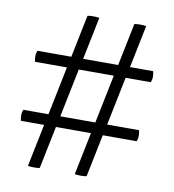

<svg xmlns="http://www.w3.org/2000/svg" viewBox="-75 -714 711 783"><g transform="rotate(10 280.0 -322.5)"><path d="M511 -176H371L335 0Q330 1 324.5 1.5Q319 2 312 2Q305 2 298 1.5Q291 1 286 0L322 -176H177L141 0Q136 1 130.5 1.5Q125 2 118 2Q111 2 104 1.5Q97 1 92 0L128 -176H32Q29 -188 29 -198Q29 -211 34 -222H138L179 -423H47Q44 -435 44 -445Q44 -458 49 -469H189L225 -645Q230 -646 235.5 -646.5Q241 -647 248 -647Q255 -647 262 -646.5Q269 -646 274 -645L238 -469H383L419 -645Q424 -646 429.5 -646.5Q435 -647 442 -647Q449 -647 456 -646.5Q463 -646 468 -645L432 -469H528Q531 -457 531 -447Q531 -434 526 -423H422L381 -222H513Q516 -210 516 -200Q516 -187 511 -176ZM332 -222 373 -423H228L187 -222Z"/></g></svg>

Font: Scope One
Style: Regular
Weight: 400
Designer: Dalton Maag Ltd
Foundry: Dalton Maag Ltd
Version: Version 1.001; ttfautohint (v1.4.1) -l 11 -r 50 -G 50 -x 14 